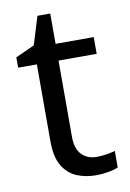

<svg xmlns="http://www.w3.org/2000/svg" viewBox="-79 -708 518 768"><g transform="rotate(-10 180.5 -324.5)"><path d="M264 -62Q284 -62 305 -65.5Q326 -69 339 -73V-6Q325 1 299 5.5Q273 10 249 10Q207 10 171.5 -4.5Q136 -19 114 -55Q92 -91 92 -156V-468H16V-510L93 -545L128 -659H180V-536H335V-468H180V-158Q180 -109 203.5 -85.5Q227 -62 264 -62Z"/></g></svg>

Font: eng115
Style: Regular
Weight: 400
Designer: Monotype Design Team
Foundry: Monotype Imaging Inc.
Version: Version 2.013